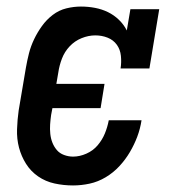

<svg xmlns="http://www.w3.org/2000/svg" viewBox="-20 -558 540 586"><path d="M203 8Q174 8 146.5 2Q119 -4 96.5 -19.5Q74 -35 59.5 -58Q45 -81 38 -107.5Q31 -134 32 -163.5Q33 -193 37 -221L59 -351Q63 -374 68.5 -395.5Q74 -417 84 -438Q94 -459 108 -478.5Q122 -498 141 -512.5Q160 -527 182.5 -532.5Q205 -538 227 -538Q249 -538 270 -534Q291 -530 309.5 -521Q328 -512 343 -497.5Q358 -483 367 -465L378 -530H466L436 -349H348Q351 -368 349 -387.5Q347 -407 336.5 -421.5Q326 -436 308.5 -443Q291 -450 271 -450Q250 -450 229 -441.5Q208 -433 192.5 -416.5Q177 -400 169 -379Q161 -358 158 -337L152 -302H299L287 -228H140L136 -207Q134 -193 133 -178.5Q132 -164 133.5 -149.5Q135 -135 140 -122.5Q145 -110 153.5 -100Q162 -90 175.5 -85Q189 -80 203 -80Q223 -80 243.5 -89Q264 -98 278 -114.5Q292 -131 300 -150.5Q308 -170 312 -191H412Q408 -165 399 -141Q390 -117 376.5 -94Q363 -71 344.5 -51Q326 -31 302.5 -17Q279 -3 253.5 2.5Q228 8 203 8Z"/></svg>

Font: Iosevka Slab Semibold Oblique
Style: Regular
Weight: 600
Italic angle: -9°
Monospace: yes
Designer: Belleve Invis
Foundry: Belleve Invis
Version: Version 11.1.1; ttfautohint (v1.8.3)